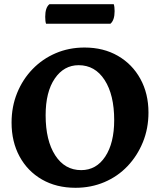

<svg xmlns="http://www.w3.org/2000/svg" viewBox="-20 -881 760 913"><path d="M339 12Q248 12 179.5 -27.5Q111 -67 73 -137Q35 -207 35 -298Q35 -374 61.5 -439Q88 -504 135 -552.5Q182 -601 245 -628Q308 -655 382 -655Q472 -655 540.5 -615.5Q609 -576 647.5 -506Q686 -436 686 -346Q686 -270 659.5 -205Q633 -140 586.5 -91Q540 -42 476.5 -15Q413 12 339 12ZM366 -72Q438 -72 480.5 -136.5Q523 -201 523 -310Q523 -430 477.5 -500.5Q432 -571 354 -571Q284 -571 240.5 -507.5Q197 -444 197 -333Q197 -213 242.5 -142.5Q288 -72 366 -72ZM505 -768H199Q195 -779 195 -801Q195 -845 215 -861H521Q525 -849 525 -828Q525 -785 505 -768Z"/></svg>

Font: Petrona ExtraBold
Style: Regular
Weight: 800
Designer: Ringo R. Seeber
Foundry: Ringo R. Seeber
Version: Version 2.001; ttfautohint (v1.8.3)